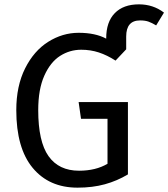

<svg xmlns="http://www.w3.org/2000/svg" viewBox="-20 -852 775 884"><path d="M735 -794 699 -735Q679 -747 663.5 -752.5Q648 -758 625 -758Q561 -758 561 -684V-625L512 -573Q473 -598 435 -610.5Q397 -623 354 -623Q301 -623 256.5 -594.5Q212 -566 184 -503.5Q156 -441 156 -345Q156 -200 203.5 -133Q251 -66 344 -66Q421 -66 475 -98V-305H353L342 -382H569V-49Q519 -19 462.5 -3.5Q406 12 337 12Q206 12 130.5 -79Q55 -170 55 -345Q55 -456 95.5 -537Q136 -618 202 -659.5Q268 -701 342 -701Q419 -701 469 -674V-676Q469 -751 508.5 -791.5Q548 -832 620 -832Q685 -832 735 -794Z"/></svg>

Font: FiraGO
Style: Regular
Weight: 400
Designer: bBox Type
Foundry: bBox Type GmbH
Version: Version 1.001;April 20, 2020;FontCreator 12.0.0.2555 64-bit